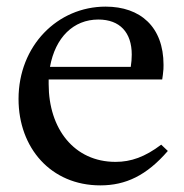

<svg xmlns="http://www.w3.org/2000/svg" viewBox="-20 -550 557 580"><path d="M283 10C360 10 423 -20 487 -94L467 -113C418 -76 376 -61 329 -61C204 -61 127 -161 127 -296C127 -301 127 -305 127 -310H470L472 -324C474 -338 474 -346 474 -354C474 -469 404 -530 299 -530C154 -530 36 -412 36 -251C36 -103 134 10 283 10ZM277 -491C342 -491 378 -452 378 -385C378 -373 377 -361 375 -348H131C147 -437 202 -491 277 -491Z"/></svg>

Font: Hedvig Letters Serif 24pt
Style: Regular
Weight: 400
Designer: Alexander Örn & Tor Weibull
Foundry: Kanon Foundry
Version: Version 1.000